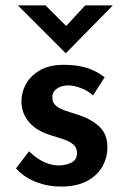

<svg xmlns="http://www.w3.org/2000/svg" viewBox="-20 -679 463 708"><path d="M204 9Q156 9 112.5 -8Q69 -25 39 -58L87 -121Q115 -94 142.5 -81.5Q170 -69 195 -69Q223 -69 243.5 -79.5Q264 -90 264 -115Q264 -135 250 -146.5Q236 -158 214 -165.5Q192 -173 168 -180Q113 -197 86 -230Q59 -263 59 -306Q59 -339 76 -369.5Q93 -400 127.5 -420Q162 -440 216 -440Q263 -440 299 -429Q335 -418 366 -394L323 -327Q305 -344 280.5 -353.5Q256 -363 236 -364Q209 -365 191 -353Q173 -341 173 -321Q172 -301 186.5 -289Q201 -277 224 -270Q247 -263 270 -255Q316 -240 346 -212.5Q376 -185 376 -136Q376 -97 357 -64Q338 -31 300 -11Q262 9 204 9ZM148 -659 224 -583 294 -659H396L223 -483H222L46 -659Z"/></svg>

Font: Synthetic SemiBold
Style: Regular
Weight: 600
Designer: Santiago Orozco
Foundry: Typemade
Version: Version 2.000; ttfautohint (v1.8.4.7-5d5b)